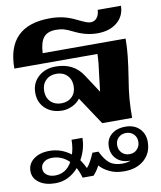

<svg xmlns="http://www.w3.org/2000/svg" viewBox="-90 -642 815 974"><g transform="rotate(-10 317.0 -155.0)"><path d="M440 -350H12Q12 -570 234 -570Q271 -570 303 -562.5Q335 -555 371 -537Q398 -524 411 -519Q424 -514 434 -514Q454 -514 466.5 -529Q479 -544 480 -570H600Q599 -517 560.5 -485Q522 -453 459 -453Q400 -453 342 -482Q310 -498 293 -502.5Q276 -507 254 -507Q210 -507 190 -482.5Q170 -458 167 -402H594V-390Q594 -325 574 -200Q564 -140 560.5 -96.5Q557 -53 557 0H403L308 -143Q294 -123 268 -110.5Q242 -98 216 -98Q162 -98 128.5 -129Q95 -160 95 -210Q95 -260 130 -292Q165 -324 220 -324Q313 -324 359 -252L420 -159L428 -227Q440 -313 440 -350ZM293 -211Q293 -245 272 -266Q251 -287 217 -287Q183 -287 162 -266Q141 -245 141 -211Q141 -177 162 -156Q183 -135 217 -135Q251 -135 272 -156Q293 -177 293 -211ZM614 133Q614 190 575 225Q536 260 471 260Q427 260 395.5 244.5Q364 229 346 208Q330 238 313 255H257Q249 226 236 202Q186 259 117 259Q66 259 34 236.5Q2 214 2 177Q2 139 33 115.5Q64 92 114 92Q175 92 224 130Q235 96 235 56H291Q291 112 261 166Q277 189 287 211Q306 191 328 139H359Q380 183 404 201.5Q428 220 468 220Q493 220 512 212H507Q465 212 440 187.5Q415 163 415 124Q415 85 442.5 61.5Q470 38 515 38Q560 38 587 64.5Q614 91 614 133ZM567 124Q567 100 551.5 85Q536 70 513 70Q489 70 473.5 85Q458 100 458 124Q458 148 473.5 163.5Q489 179 513 179Q536 179 551.5 163.5Q567 148 567 124ZM209 166Q172 129 121 129Q95 129 79 142Q63 155 63 175Q63 195 79.5 207.5Q96 220 122 220Q179 220 209 166Z"/></g></svg>

Font: Fahkwang
Style: Bold
Weight: 700
Designer: Suppakit Chalermlarp | Katatrad Co.,Ltd.
Foundry: Cadson Demak Co.,Ltd.
Version: Version 1.000; ttfautohint (v1.6)